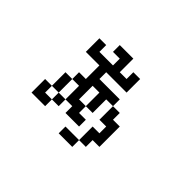

<svg xmlns="http://www.w3.org/2000/svg" viewBox="-125 -828 1250 1250"><g transform="rotate(45 500.0 -203.0)"><path d="M250 -359.4V-484.4H312.5V-421.9H437.5V-484.4H375V-546.9H500V-421.9H562.5V-484.4H625V-359.4H437.5V-296.9H625V-234.4H562.5V-109.4H500V-46.9H562.5V15.6H437.5V-46.9H375V15.6H312.5V-46.9H375V-171.9H312.5V-234.4H375V-359.4ZM500 -109.4V-234.4H437.5V-109.4ZM625 78.1V140.6H500V78.1ZM625 78.1V-46.9H687.5V-109.4H625V-234.4H687.5V-171.9H750V15.6H687.5V78.1ZM312.5 -46.9H250V-171.9H312.5ZM312.5 15.6V78.1H187.5V-46.9H250V15.6Z"/></g></svg>

Font: KH Dot Dougenzaka 16
Style: Regular
Weight: 400
Designer: Original version for X68000 by Keitarou Hiraki (http://hp.vector.co.jp/authors/VA000874/) / TrueType conversion by Homem
Version: Version 1.00.20150527